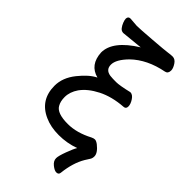

<svg xmlns="http://www.w3.org/2000/svg" viewBox="-269 -793 1038 1038"><g transform="rotate(45 250.0 -274.0)"><path d="M390 170Q376 170 355.5 153.5Q335 137 335 116Q335 99 350.5 57Q366 15 377 -3Q319 18 257 18Q195 18 149 -3Q52 -46 52 -155Q52 -216 97 -272.5Q142 -329 185 -350Q108 -370 103 -460Q103 -549 235 -631Q138 -622 114 -619Q99 -619 89.5 -631Q80 -643 74 -658.5Q68 -674 68 -684Q69 -702 86 -702L138 -698Q159 -698 249.5 -705Q340 -712 359.5 -715Q379 -718 392 -718Q412 -718 426 -696.5Q440 -675 440 -659Q440 -635 421 -631Q307 -609 238 -542Q187 -490 187 -451Q187 -412 228 -406Q245 -404 273 -404Q300 -404 367 -420Q385 -420 399.5 -398Q414 -376 414 -358Q414 -339 397 -338Q313 -332 252 -301Q191 -270 160 -227Q134 -189 134 -150Q134 -117 147 -95Q167 -59 249 -59Q317 -59 391 -98Q403 -104 412 -104Q422 -104 437 -93Q475 -63 475 -37Q475 -23 469 -13.5Q463 -4 451 15Q418 71 409 153Q408 170 390 170Z"/></g></svg>

Font: LXGW WenKai Mono Medium
Style: Regular
Weight: 500
Monospace: yes
Designer: LXGW / Fontworks Inc.
Foundry: LXGW / Fontworks Inc.
Version: Version 1.520; June 14, 2025